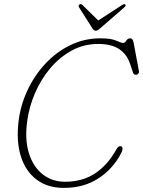

<svg xmlns="http://www.w3.org/2000/svg" viewBox="-20 -902 698 937"><path d="M573 -187Q578.5 -184 577.8 -174.5Q577 -165 571.5 -155Q531.5 -77.5 460 -31.2Q388.5 15 291.5 15Q213 15 159 -25.2Q105 -65.5 81.8 -139.2Q58.5 -213 71 -313Q80.5 -389.5 114 -461.2Q147.5 -533 200.5 -590.2Q253.5 -647.5 322.2 -681.2Q391 -715 471 -715Q521 -715 546.5 -703.8Q572 -692.5 580 -692.5Q590 -692.5 596.5 -703.8Q603 -715 616 -715Q628 -715 632 -694L658 -555Q659.5 -548 654.8 -542.5Q650 -537 643 -537Q632.5 -537 629 -548L615.5 -588.5Q599.5 -637 562 -662.2Q524.5 -687.5 459 -687.5Q390 -687.5 331 -655.8Q272 -624 226.2 -570Q180.5 -516 151.2 -448.5Q122 -381 112.5 -309.5Q100.5 -220.5 121.2 -154.2Q142 -88 188 -51.5Q234 -15 298 -15Q380 -15 441.5 -54.2Q503 -93.5 548 -173Q559.5 -194 573 -187ZM468.5 -763.5Q455.5 -752 447.5 -752Q438.5 -752 431 -763.5L365.5 -866.5Q360.5 -875.5 368.5 -880.5Q375 -884 382 -878L459.5 -802L576.5 -878Q586.5 -884 591 -880.5Q597 -875.5 587 -866.5Z"/></svg>

Font: Fraunces 9pt S100 Thin
Style: Italic
Weight: 100
Italic angle: -16°
Version: Version 1.000; ttfautohint (v1.8.3)